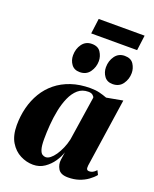

<svg xmlns="http://www.w3.org/2000/svg" viewBox="-165 -995 884 1100"><g transform="rotate(20 277.0 -445.0)"><path d="M472.5 -92.5Q470.5 -74.5 475 -68.8Q479.5 -63 488 -63Q499.5 -63 509.8 -68Q520 -73 531.5 -85.5L544 -60.5Q528.5 -41.5 505.5 -25Q482.5 -8.5 452.8 1.5Q423 11.5 386.5 11.5Q341 11.5 325.8 -14.8Q310.5 -41 314.5 -70L321.5 -118Q313 -90 292.8 -60Q272.5 -30 242.2 -9.2Q212 11.5 173 11.5Q133 11.5 95.2 -7.8Q57.5 -27 33.2 -67Q9 -107 9 -170Q9 -226 22 -277.2Q35 -328.5 60.8 -371.5Q86.5 -414.5 125.5 -446.2Q164.5 -478 216.8 -495.8Q269 -513.5 334 -513.5Q365.5 -513.5 389.8 -507.5Q414 -501.5 436 -493L534.5 -511ZM367 -467.5Q365.5 -475 356.2 -482.5Q347 -490 329.5 -490Q292.5 -490 267 -467.8Q241.5 -445.5 225 -408.2Q208.5 -371 199.5 -326Q190.5 -281 187 -234.8Q183.5 -188.5 183.5 -149Q183.5 -107.5 189.8 -87.2Q196 -67 206 -60.5Q216 -54 226.5 -54Q240 -54 254.5 -65.2Q269 -76.5 282.8 -96.5Q296.5 -116.5 308 -142.8Q319.5 -169 326 -198.5ZM243 -578.5Q209.5 -578.5 192.2 -602.2Q175 -626 175 -656.5Q175 -696 196.2 -725.2Q217.5 -754.5 255 -754.5Q293 -754.5 309.2 -729.2Q325.5 -704 325.5 -675Q325.5 -638 304.2 -608.2Q283 -578.5 243 -578.5ZM443.5 -578.5Q410 -578.5 392.8 -602.2Q375.5 -626 375.5 -656.5Q375.5 -696 396.8 -725.2Q418 -754.5 455.5 -754.5Q493.5 -754.5 509.8 -729.2Q526 -704 526 -675Q526 -638 504.8 -608.2Q483.5 -578.5 443.5 -578.5ZM242 -902H522L510 -809.5H230Z"/></g></svg>

Font: Merriweather 144pt Black
Style: Italic
Weight: 900
Italic angle: -7.8°
Version: Version 2.101